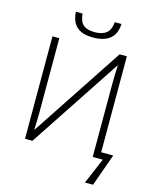

<svg xmlns="http://www.w3.org/2000/svg" viewBox="-154 -1014 1029 1292"><g transform="rotate(15 360.5 -368.0)"><path d="M366.7 -776.9Q291.5 -776.9 252.9 -810.1Q214.4 -843.3 210 -914.6H256.3Q261.2 -860.4 287.4 -837.4Q313.5 -814.5 367.2 -814.5Q419.4 -814.5 448 -837.4Q476.6 -860.4 481 -914.6H527.8Q524.4 -844.2 482.9 -810.5Q441.4 -776.9 366.7 -776.9ZM566.4 179.7 642.6 0H572.3V-500.5Q572.3 -536.1 573.2 -571Q574.2 -606 576.2 -636.7H573.2L152.3 0H100.6V-713.9H148.4V-204.6Q148.4 -170.4 147.5 -138.4Q146.5 -106.4 145 -77.6H147.9L568.4 -713.9H619.1V-45.4H703.1L623 179.7Z"/></g></svg>

Font: Open Sans Light
Style: Regular
Weight: 300
Designer: Monotype Design Team
Foundry: Monotype Imaging Inc.
Version: Version 3.000; ttfautohint (v1.8.4)